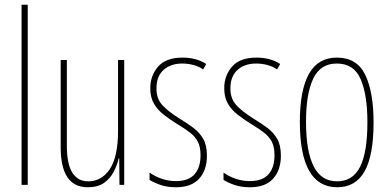

<svg xmlns="http://www.w3.org/2000/svg" viewBox="-20 -780 1642 810"><path d="M97 0H71V-760H97Z M504 -527V0H484L483 -112H481Q474 -83 459.5 -55Q445 -27 419 -8.5Q393 10 350 10Q236 10 236 -159V-527H262V-167Q262 -87 285.5 -51Q309 -15 352 -15Q409 -15 443.5 -67Q478 -119 478 -228V-527Z M853 -123Q853 -63 820.5 -26.5Q788 10 722 10Q685 10 656.5 0Q628 -10 611 -21V-52Q633 -36 662 -26Q691 -16 722 -16Q775 -16 800.5 -44.5Q826 -73 826 -125Q826 -160 815 -181.5Q804 -203 783 -219.5Q762 -236 732 -254Q698 -275 671.5 -295.5Q645 -316 629.5 -342.5Q614 -369 614 -408Q614 -461 647 -499Q680 -537 750 -537Q809 -537 850 -510L837 -487Q821 -499 797 -505.5Q773 -512 749 -512Q700 -512 670 -485Q640 -458 640 -407Q640 -364 664.5 -337Q689 -310 737 -280Q770 -260 796 -240.5Q822 -221 837.5 -194Q853 -167 853 -123Z M1165 -123Q1165 -63 1132.5 -26.5Q1100 10 1034 10Q997 10 968.5 0Q940 -10 923 -21V-52Q945 -36 974 -26Q1003 -16 1034 -16Q1087 -16 1112.5 -44.5Q1138 -73 1138 -125Q1138 -160 1127 -181.5Q1116 -203 1095 -219.5Q1074 -236 1044 -254Q1010 -275 983.5 -295.5Q957 -316 941.5 -342.5Q926 -369 926 -408Q926 -461 959 -499Q992 -537 1062 -537Q1121 -537 1162 -510L1149 -487Q1133 -499 1109 -505.5Q1085 -512 1061 -512Q1012 -512 982 -485Q952 -458 952 -407Q952 -364 976.5 -337Q1001 -310 1049 -280Q1082 -260 1108 -240.5Q1134 -221 1149.5 -194Q1165 -167 1165 -123Z M1556 -264Q1556 -124 1518 -57Q1480 10 1403 10Q1245 10 1245 -266Q1245 -400 1283.5 -468.5Q1322 -537 1401 -537Q1486 -537 1521 -464Q1556 -391 1556 -264ZM1271 -266Q1271 -143 1303 -79Q1335 -15 1402 -15Q1468 -15 1499 -76Q1530 -137 1530 -265Q1530 -380 1501.5 -446Q1473 -512 1401 -512Q1332 -512 1301.5 -448.5Q1271 -385 1271 -266Z"/></svg>

Font: Noto Sans Lao ExtraCondensed Thin
Style: Regular
Weight: 100
Width: 2
Designer: Monotype Design Team
Foundry: Monotype Imaging Inc.
Version: Version 2.003; ttfautohint (v1.8.4.7-5d5b)